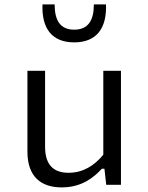

<svg xmlns="http://www.w3.org/2000/svg" viewBox="-20 -822 660 854"><path d="M102 -507V-147.5C102 -35.5 163 11.5 254.5 11.5C343.5 11.5 397 -32.5 433 -71.5H444.5L452.5 0H518V-507H439.5V-134C400 -85.5 349.5 -53.5 285 -53.5C229.5 -53.5 180.5 -77.5 180.5 -169V-507ZM223 -802.5H169C164.5 -694 212.5 -633.5 310 -633.5C407.5 -633.5 455.5 -694 451.5 -802.5H397.5C397.5 -732.5 373 -690 310 -690C247 -690 223 -732.5 223 -802.5Z"/></svg>

Font: Monaspace Neon Light
Style: Regular
Weight: 300
Designer: Riley Cran & the Lettermatic Team
Foundry: Lettermatic
Version: Version 1.200 (Monaspace Neon)